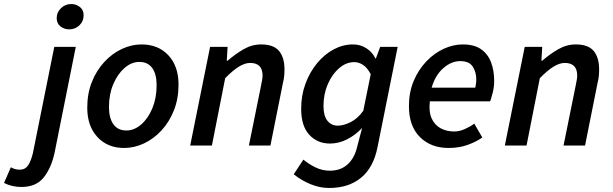

<svg xmlns="http://www.w3.org/2000/svg" viewBox="-148 -724 3048 955"><path d="M-42 206Q-88 206 -128 186L-94 108Q-74 120 -50 120Q-23 120 -8.5 99Q6 78 16 36L122 -491H229L123 38Q107 111 69.5 158.5Q32 206 -42 206ZM196 -578Q172 -578 153 -592.5Q134 -607 134 -634Q134 -663 155.5 -683.5Q177 -704 206 -704Q230 -704 249 -689.5Q268 -675 268 -648Q268 -618 247 -598Q226 -578 196 -578Z M469 12Q387 12 336.5 -42.5Q286 -97 286 -188Q286 -259 309 -316.5Q332 -374 371 -416Q410 -458 458 -480.5Q506 -503 556 -503Q639 -503 689.5 -449Q740 -395 740 -303Q740 -233 717 -175Q694 -117 655 -75Q616 -33 568 -10.5Q520 12 469 12ZM481 -75Q520 -75 554.5 -105Q589 -135 610 -186Q631 -237 631 -300Q631 -356 609 -386Q587 -416 545 -416Q506 -416 471.5 -386Q437 -356 415.5 -305.5Q394 -255 394 -192Q394 -137 416 -106Q438 -75 481 -75Z M798 0 897 -491H984L980 -422H984Q1022 -455 1063.5 -479Q1105 -503 1151 -503Q1213 -503 1240 -470.5Q1267 -438 1267 -379Q1267 -362 1265.5 -346Q1264 -330 1259 -310L1197 0H1090L1150 -296Q1153 -313 1155.5 -325Q1158 -337 1158 -348Q1158 -411 1096 -411Q1071 -411 1041 -393Q1011 -375 972 -335L906 0Z M1489 211Q1443 211 1397.5 192.5Q1352 174 1313 143L1361 70Q1389 93 1422 109Q1455 125 1493 125Q1546 125 1580.5 94Q1615 63 1628 8L1653 -87Q1618 -51 1577.5 -30.5Q1537 -10 1493 -10Q1431 -10 1390.5 -53.5Q1350 -97 1350 -183Q1350 -250 1371.5 -308Q1393 -366 1429.5 -410Q1466 -454 1512 -478.5Q1558 -503 1608 -503Q1644 -503 1673.5 -484.5Q1703 -466 1719 -434H1722L1743 -491H1830L1730 7Q1710 109 1648 160Q1586 211 1489 211ZM1532 -99Q1561 -99 1596 -116.5Q1631 -134 1659 -173L1696 -355Q1679 -387 1658 -401Q1637 -415 1614 -415Q1574 -415 1539 -385Q1504 -355 1482.5 -305.5Q1461 -256 1461 -197Q1461 -148 1480.5 -123.5Q1500 -99 1532 -99Z M2083 12Q1995 12 1940.5 -42.5Q1886 -97 1886 -196Q1886 -265 1909.5 -321Q1933 -377 1972 -418Q2011 -459 2058.5 -481Q2106 -503 2154 -503Q2211 -503 2245 -479Q2279 -455 2294.5 -414Q2310 -373 2310 -322Q2310 -291 2302.5 -262Q2295 -233 2290 -220H1990Q1984 -167 1999.5 -134Q2015 -101 2044.5 -85.5Q2074 -70 2111 -70Q2137 -70 2164 -82Q2191 -94 2211 -109L2251 -40Q2221 -19 2178.5 -3.5Q2136 12 2083 12ZM1999 -288H2216Q2218 -298 2219.5 -308Q2221 -318 2221 -329Q2221 -365 2203.5 -392.5Q2186 -420 2141 -420Q2097 -420 2057 -385Q2017 -350 1999 -288Z M2363 0 2462 -491H2549L2545 -422H2549Q2587 -455 2628.5 -479Q2670 -503 2716 -503Q2778 -503 2805 -470.5Q2832 -438 2832 -379Q2832 -362 2830.5 -346Q2829 -330 2824 -310L2762 0H2655L2715 -296Q2718 -313 2720.5 -325Q2723 -337 2723 -348Q2723 -411 2661 -411Q2636 -411 2606 -393Q2576 -375 2537 -335L2471 0Z"/></svg>

Font: Source Sans Pro SemiBold
Style: Italic
Weight: 600
Italic angle: -11°
Designer: Paul D. Hunt
Foundry: Adobe Systems Incorporated
Version: Version 1.095;hotconv 1.0.109;makeotfexe 2.5.65596